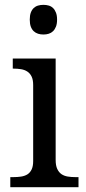

<svg xmlns="http://www.w3.org/2000/svg" viewBox="-20 -780 360 800"><path d="M36.1 -42Q52.7 -42 67.6 -44.2Q82.5 -46.4 93.8 -53.2Q105 -60.1 111.6 -73.5Q118.2 -86.9 118.2 -108.9V-425.8Q118.2 -447.8 111.6 -461.2Q105 -474.6 93.8 -481.9Q82.5 -489.3 67.6 -491.7Q52.7 -494.1 36.1 -494.1H33.2V-536.1H211.9V-113.8Q211.9 -90.3 218.5 -76.2Q225.1 -62 236.1 -54.4Q247.1 -46.9 262.2 -44.4Q277.3 -42 293.9 -42H307.1V0H22.9V-42ZM104 -698.2Q104 -715.8 108.4 -727.5Q112.8 -739.3 120.6 -746.6Q128.4 -753.9 138.7 -756.8Q148.9 -759.8 161.1 -759.8Q172.9 -759.8 183.1 -756.8Q193.4 -753.9 200.9 -746.6Q208.5 -739.3 213.1 -727.5Q217.8 -715.8 217.8 -698.2Q217.8 -680.7 213.1 -668.9Q208.5 -657.2 200.9 -649.9Q193.4 -642.6 183.1 -639.4Q172.9 -636.2 161.1 -636.2Q148.9 -636.2 138.7 -639.4Q128.4 -642.6 120.6 -649.9Q112.8 -657.2 108.4 -668.9Q104 -680.7 104 -698.2Z"/></svg>

Font: Sahl Naskh
Style: Regular
Weight: 400
Designer: Pascal Zoghbi
Version: Version 1.001